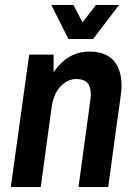

<svg xmlns="http://www.w3.org/2000/svg" viewBox="-20 -743 541 763"><path d="M23 0 96 -526H193V-456Q209 -479 229 -497.5Q249 -516 275.5 -527Q302 -538 336 -538Q378 -538 406.5 -522Q435 -506 449 -475.5Q463 -445 463 -403Q463 -396 462.5 -389Q462 -382 460.5 -369Q459 -356 455.5 -331Q452 -306 446 -264Q440 -222 431.5 -157.5Q423 -93 410 0H292Q304 -87 312 -147Q320 -207 325.5 -246Q331 -285 334 -308Q337 -331 338.5 -342Q340 -353 340.5 -357Q341 -361 341 -363Q341 -398 327.5 -413.5Q314 -429 283 -429Q249 -429 221 -400Q193 -371 185 -316L142 0ZM252 -588 184 -723H272L308 -654L361 -723H453L350 -588Z"/></svg>

Font: Archivo Narrow
Style: Bold Italic
Weight: 700
Italic angle: -8°
Designer: Hector Gatti
Foundry: Omnibus-Type
Version: Version 3.002